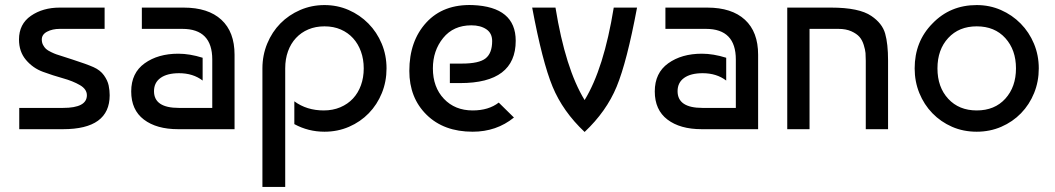

<svg xmlns="http://www.w3.org/2000/svg" viewBox="-20 -510 4166 758"><path d="M393 -480V-396H216Q187 -396 166 -385Q145 -374 145 -354Q145 -342 150 -332.5Q155 -323 161.5 -317Q168 -311 181.5 -304.5Q195 -298 202.5 -295.5Q210 -293 266 -275Q322 -257 349 -245Q376 -233 390.5 -212.5Q405 -192 409 -172.5Q413 -153 413 -134Q413 0 229 0H56V-84H229Q323 -84 323 -134Q323 -158 295.5 -174Q268 -190 228.5 -201Q189 -212 149.5 -226.5Q110 -241 82.5 -273.5Q55 -306 55 -354Q55 -415 102 -447.5Q149 -480 216 -480Z M780 -282V-192Q742 -221 687 -221Q640 -221 614 -202.5Q588 -184 588 -150Q588 -84 686 -84H818V-275Q818 -396 700 -396H540V-480H705Q802 -480 854 -432Q906 -384 906 -294V0H683Q598 0 548 -38Q498 -76 498 -149Q498 -222 551 -260Q604 -298 684 -298Q729 -298 780 -282Z M1016 228V-240Q1016 -292 1035 -338Q1054 -384 1087 -417.5Q1120 -451 1165 -470.5Q1210 -490 1261 -490Q1312 -490 1356.5 -470.5Q1401 -451 1434.5 -417Q1468 -383 1487 -337.5Q1506 -292 1506 -240Q1506 -188 1487.5 -142.5Q1469 -97 1436 -63Q1403 -29 1358 -9.5Q1313 10 1261 10Q1197 10 1142 -20V-110Q1191 -74 1258 -74Q1294 -74 1323.5 -86.5Q1353 -99 1373.5 -121Q1394 -143 1405 -173.5Q1416 -204 1416 -240Q1416 -276 1405 -306.5Q1394 -337 1374 -359Q1354 -381 1325.5 -393.5Q1297 -406 1261 -406Q1226 -406 1197.5 -394Q1169 -382 1148.5 -360Q1128 -338 1117 -307.5Q1106 -277 1106 -240V228Z M1846 -490Q2016 -483 2016 -349Q2016 -182 1797 -182H1756V-259H1804Q1871 -259 1897 -279.5Q1923 -300 1923 -348Q1923 -379 1900 -394.5Q1877 -410 1841 -410Q1770 -410 1729.5 -360Q1689 -310 1689 -240Q1689 -166 1732.5 -120Q1776 -74 1846 -74Q1909 -74 1949 -105L2009 -46Q1940 10 1846 10Q1732 10 1664 -57Q1596 -124 1596 -230Q1596 -348 1663 -421Q1730 -494 1846 -490Z M2288 11Q2202 -70 2161.5 -168Q2121 -266 2081 -480H2173Q2212 -239 2288 -115Q2364 -239 2403 -480H2495Q2455 -266 2414.5 -168Q2374 -70 2288 11Z M2847 -282V-192Q2809 -221 2754 -221Q2707 -221 2681 -202.5Q2655 -184 2655 -150Q2655 -84 2753 -84H2885V-275Q2885 -396 2767 -396H2607V-480H2772Q2869 -480 2921 -432Q2973 -384 2973 -294V0H2750Q2665 0 2615 -38Q2565 -76 2565 -149Q2565 -222 2618 -260Q2671 -298 2751 -298Q2796 -298 2847 -282Z M3088 -480H3261Q3372 -480 3420 -447Q3463 -418 3474.5 -377.5Q3486 -337 3486 -271V0H3398V-270Q3398 -288 3397 -300.5Q3396 -313 3390 -332.5Q3384 -352 3373 -364.5Q3362 -377 3341 -386.5Q3320 -396 3290 -396H3176V0H3088Z M3661 -417Q3731 -490 3836 -490Q3887 -490 3931.5 -470.5Q3976 -451 4009.5 -417Q4043 -383 4062 -337.5Q4081 -292 4081 -240Q4081 -188 4062.5 -142.5Q4044 -97 4011 -63Q3978 -29 3933 -9.5Q3888 10 3836 10Q3783 10 3738.5 -9.5Q3694 -29 3661 -63Q3628 -97 3609.5 -142.5Q3591 -188 3591 -240Q3591 -346 3661 -417ZM3836 -406Q3766 -406 3723.5 -360Q3681 -314 3681 -240Q3681 -166 3723.5 -120Q3766 -74 3836 -74Q3907 -74 3949 -120.5Q3991 -167 3991 -240Q3991 -313 3949 -359.5Q3907 -406 3836 -406Z"/></svg>

Font: Baumans
Style: Regular
Weight: 400
Designer: Henadij Zarechnjuk
Foundry: Cyreal (www.cyreal.org)
Version: Version 001.001